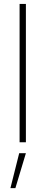

<svg xmlns="http://www.w3.org/2000/svg" viewBox="-20 -727 232 981"><path d="M112.3 0H80.1V-707H112.3ZM78.1 55.7H112.3L58.6 234.4H33.2Z"/></svg>

Font: Pretendard Std Thin
Style: Regular
Weight: 100
Designer: Base glyphs from Inter by Rasmus Andersson; Hangeul glyphs from Noto Sans CJK(Source Han Sans) by Jang Soo-young and Kan
Foundry: Kil Hyung-jin
Version: Version 1.309